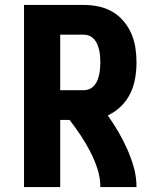

<svg xmlns="http://www.w3.org/2000/svg" viewBox="-20 -755 640 775"><path d="M77 0V-735H318Q348 -735 377.5 -729Q407 -723 433 -708Q459 -693 478.5 -670Q498 -647 510 -619.5Q522 -592 526.5 -562.5Q531 -533 531 -503Q531 -471 525.5 -439Q520 -407 506 -378Q492 -349 468.5 -326Q445 -303 415 -289Q438 -257 458 -222.5Q478 -188 494 -152Q510 -116 520.5 -78Q531 -40 531 0H385Q385 -38 373 -74.5Q361 -111 343.5 -144.5Q326 -178 305 -209.5Q284 -241 261 -271H223V0ZM223 -391H318Q331 -391 342 -396Q353 -401 361 -410.5Q369 -420 373.5 -431.5Q378 -443 380.5 -455Q383 -467 384 -479Q385 -491 385 -503Q385 -515 384 -527.5Q383 -540 380.5 -551.5Q378 -563 373.5 -574.5Q369 -586 361 -595.5Q353 -605 342 -610Q331 -615 318 -615H223Z"/></svg>

Font: Iosevka Curly Heavy Extended
Style: Regular
Weight: 900
Width: 7
Monospace: yes
Designer: Belleve Invis
Foundry: Belleve Invis
Version: Version 11.1.0; ttfautohint (v1.8.3)